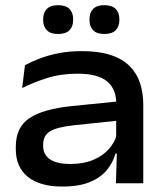

<svg xmlns="http://www.w3.org/2000/svg" viewBox="-20 -690 622 723"><path d="M416.5 0 420.5 -127.5 417.5 -146V-277.5L418 -298Q418 -355.5 382.8 -384Q347.5 -412.5 272 -412.5Q209 -412.5 157 -396Q105 -379.5 63.5 -358.5L74 -444.5Q97 -457 128.5 -469.2Q160 -481.5 200 -489.5Q240 -497.5 288 -497.5Q352.5 -497.5 397 -482.8Q441.5 -468 468.5 -440.8Q495.5 -413.5 507.5 -376.5Q519.5 -339.5 519.5 -295V0ZM214 12.5Q130.5 12.5 85 -24Q39.5 -60.5 39.5 -128V-137.5Q39.5 -211 91 -245.2Q142.5 -279.5 250 -290.5L428.5 -308.5L432 -236.5L260 -218.5Q194.5 -211.5 168.5 -195.5Q142.5 -179.5 142.5 -145.5V-140Q142.5 -107.5 168.2 -90Q194 -72.5 244.5 -72.5Q294.5 -72.5 330.8 -87.8Q367 -103 389.5 -128.2Q412 -153.5 420 -183.5L434.5 -111.5H415Q405.5 -78.5 382.8 -50.2Q360 -22 319.2 -4.8Q278.5 12.5 214 12.5ZM198.5 -562Q170.5 -562 156.5 -576Q142.5 -590 142.5 -615V-617.5Q142.5 -642.5 156.5 -656.5Q170.5 -670.5 198.5 -670.5Q227.5 -670.5 241.5 -656.5Q255.5 -642.5 255.5 -617.5V-615Q255.5 -590 241.5 -576Q227.5 -562 198.5 -562ZM373 -562Q344.5 -562 330.8 -576Q317 -590 317 -615V-617.5Q317 -642.5 330.8 -656.5Q344.5 -670.5 373 -670.5Q401.5 -670.5 415.5 -656.5Q429.5 -642.5 429.5 -617.5V-615Q429.5 -590 415.5 -576Q401.5 -562 373 -562Z"/></svg>

Font: Anek Gurmukhi Medium SemiExpanded
Style: Regular
Weight: 500
Width: 6
Version: Version 1.003